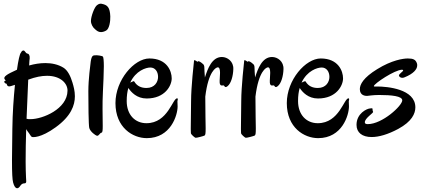

<svg xmlns="http://www.w3.org/2000/svg" viewBox="-20 -726 2310 1041"><path d="M141 -410C142 -427 136 -435 127 -436C118 -438 115 -454 106 -452C96 -450 99 -447 93 -440C87 -433 79 -399 72 -348C45 -336 24 -325 16 -319C-13 -299 18 -290 9 -288C-1 -287 3 -275 12 -273C21 -272 13 -263 26 -258C29 -256 45 -260 61 -266C54 -196 48 -113 47 -28L45 141C45 215 47 247 51 263C61 301 76 299 86 287C95 274 100 268 113 268C127 268 121 251 121 234C120 211 119 182 119 150C119 98 120 36 122 -26C125 -20 128 -16 131 -12C141 0 146 12 152 16C156 19 201 23 282 -36C365 -96 386 -155 386 -204C386 -233 379 -258 373 -278C363 -312 347 -345 324 -359C295 -377 260 -384 226 -384C196 -384 166 -379 138 -371C139 -391 140 -406 141 -410ZM235 -315C309 -315 347 -273 346 -234C345 -135 211 -80 146 -80C137 -80 130 -80 124 -82L133 -294C173 -309 206 -315 235 -315Z M578 -637C576 -687 562 -699 533 -705C527 -707 517 -707 506 -698C492 -688 473 -637 473 -612C473 -596 483 -577 496 -567C505 -559 514 -552 527 -552C535 -552 544 -554 555 -560C573 -569 579 -612 578 -637ZM538 -419C535 -423 508 -428 492 -426C485 -425 477 -425 472 -393C470 -375 459 -297 459 -231C459 -166 460 -48 464 -32C470 -11 498 8 505 10C517 12 519 -4 531 -7C536 -8 537 -20 537 -43C537 -64 536 -96 536 -134C536 -162 536 -193 538 -229C540 -274 543 -328 543 -367C543 -396 541 -416 538 -419Z M942 -178C943 -181 944 -185 944 -188C944 -191 943 -193 941 -193C916 -195 891 -58 774 -58C712 -58 667 -104 667 -178C667 -206 670 -229 676 -249C691 -226 722 -192 775 -192C875 -192 911 -262 911 -301C911 -341 885 -409 790 -409C708 -409 606 -293 606 -167C606 -34 700 23 776 23C906 23 943 -102 943 -149C943 -161 942 -171 942 -178ZM795 -360C821 -360 837 -338 837 -309C837 -282 819 -249 774 -249C746 -249 723 -259 708 -284C707 -285 706 -286 705 -286C703 -286 695 -282 686 -278C716 -343 772 -360 795 -360Z M1245 -351C1247 -393 1213 -417 1183 -417C1129 -417 1106 -353 1091 -306C1089 -331 1088 -350 1088 -359C1088 -379 1077 -380 1072 -386C1065 -391 1054 -398 1053 -392C1051 -387 1034 -407 1032 -397C1031 -387 1016 -254 1016 -179C1016 -103 1013 -17 1015 -4C1016 4 1036 20 1040 21C1046 22 1083 12 1089 9C1094 6 1095 -4 1095 -30C1095 -60 1093 -113 1093 -202C1110 -342 1152 -361 1161 -361C1170 -361 1173 -348 1173 -331C1173 -312 1170 -290 1171 -278C1173 -256 1187 -264 1192 -263C1198 -262 1198 -246 1214 -259C1233 -274 1244 -314 1245 -351Z M1517 -351C1519 -393 1485 -417 1455 -417C1401 -417 1378 -353 1363 -306C1361 -331 1360 -350 1360 -359C1360 -379 1349 -380 1344 -386C1337 -391 1326 -398 1325 -392C1323 -387 1306 -407 1304 -397C1303 -387 1288 -254 1288 -179C1288 -103 1285 -17 1287 -4C1288 4 1308 20 1312 21C1318 22 1355 12 1361 9C1366 6 1367 -4 1367 -30C1367 -60 1365 -113 1365 -202C1382 -342 1424 -361 1433 -361C1442 -361 1445 -348 1445 -331C1445 -312 1442 -290 1443 -278C1445 -256 1459 -264 1464 -263C1470 -262 1470 -246 1486 -259C1505 -274 1516 -314 1517 -351Z M1871 -178C1872 -181 1873 -185 1873 -188C1873 -191 1872 -193 1870 -193C1845 -195 1820 -58 1703 -58C1641 -58 1596 -104 1596 -178C1596 -206 1599 -229 1605 -249C1620 -226 1651 -192 1704 -192C1804 -192 1840 -262 1840 -301C1840 -341 1814 -409 1719 -409C1637 -409 1535 -293 1535 -167C1535 -34 1629 23 1705 23C1835 23 1872 -102 1872 -149C1872 -161 1871 -171 1871 -178ZM1724 -360C1750 -360 1766 -338 1766 -309C1766 -282 1748 -249 1703 -249C1675 -249 1652 -259 1637 -284C1636 -285 1635 -286 1634 -286C1632 -286 1624 -282 1615 -278C1645 -343 1701 -360 1724 -360Z M2240 -384C2233 -403 2220 -409 2191 -409C2166 -409 2104 -400 2025 -351C1950 -305 1931 -268 1931 -243C1931 -207 1962 -206 1970 -206C1975 -206 2000 -211 2035 -211C2103 -211 2161 -205 2161 -182C2161 -153 2053 -53 1974 -53C1963 -53 1958 -56 1958 -63C1958 -85 2003 -112 2003 -119C2003 -122 2000 -125 2000 -129C2000 -131 2000 -133 2000 -134C2000 -138 1999 -139 1996 -139C1993 -139 1990 -138 1986 -138C1969 -137 1913 -111 1913 -49C1913 -7 1944 17 1995 17C2034 17 2083 3 2139 -27C2213 -67 2232 -110 2232 -144C2232 -244 2079 -257 2025 -257C2016 -257 2013 -257 2011 -257C2008 -257 2007 -257 2007 -259C2007 -272 2121 -348 2160 -348C2164 -348 2166 -346 2166 -344C2166 -339 2143 -325 2143 -317C2143 -311 2151 -304 2161 -304C2165 -304 2169 -305 2174 -307C2221 -326 2242 -350 2242 -371C2242 -376 2242 -380 2240 -384Z"/></svg>

Font: Oregano
Style: Regular
Weight: 400
Designer: Astigmatic (AOETI)
Foundry: Astigmatic (AOETI)
Version: Version 1.000